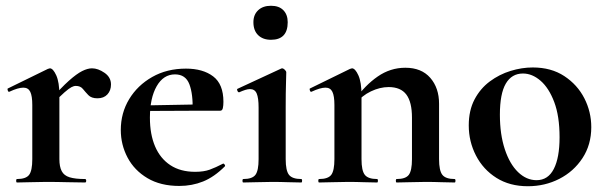

<svg xmlns="http://www.w3.org/2000/svg" viewBox="-20 -633 2103 666"><path d="M161 -271 153 -284Q192 -329 219 -353Q246 -377 265 -386.5Q284 -396 299 -396Q320 -396 342.5 -380.5Q365 -365 365 -340Q365 -319 352.5 -305.5Q340 -292 318 -292Q297 -292 286.5 -303Q276 -314 267.5 -324.5Q259 -335 243 -335Q236 -335 227.5 -330.5Q219 -326 203.5 -312.5Q188 -299 161 -271ZM39 0Q36 0 36 -6Q36 -12 39 -12Q70 -12 81 -26.5Q92 -41 92 -81V-269Q92 -300 85 -314.5Q78 -329 61 -329Q52 -329 40 -325.5Q28 -322 13 -315Q9 -313 7 -319Q5 -325 7 -326L146 -394Q152 -396 153 -396Q164 -396 175 -372Q186 -348 186 -303V-81Q186 -55 194 -39.5Q202 -24 221.5 -18Q241 -12 275 -12Q279 -12 279 -6Q279 0 275 0Q248 0 213.5 -1Q179 -2 139 -2Q111 -2 85 -1Q59 0 39 0Z M602 12Q537 12 491.5 -15Q446 -42 422.5 -86.5Q399 -131 399 -182Q399 -241 428 -289Q457 -337 508 -366Q559 -395 625 -395Q684 -395 719.5 -368Q755 -341 755 -280Q755 -267 753 -258Q751 -249 744 -249H648Q650 -306 637 -340.5Q624 -375 587 -375Q547 -375 523.5 -334Q500 -293 500 -225Q500 -167 518 -125Q536 -83 571 -60Q606 -37 657 -37Q687 -37 707.5 -44.5Q728 -52 753 -65Q755 -67 758.5 -63Q762 -59 760 -56Q723 -19 684.5 -3.5Q646 12 602 12ZM465 -248 464 -267 683 -271V-249Z M824 0Q821 0 821 -6Q821 -12 824 -12Q855 -12 866 -26.5Q877 -41 877 -81V-260Q877 -293 870.5 -308.5Q864 -324 847 -324Q840 -324 830.5 -321Q821 -318 810 -313Q806 -312 803.5 -318Q801 -324 804 -325L955 -395Q957 -396 958 -396Q963 -396 968 -391Q973 -386 973 -382Q973 -370 972 -342Q971 -314 971 -262V-81Q971 -41 982.5 -26.5Q994 -12 1025 -12Q1028 -12 1028 -6Q1028 0 1025 0Q1005 0 979 -1Q953 -2 924 -2Q896 -2 870 -1Q844 0 824 0ZM920 -495Q892 -495 875.5 -511Q859 -527 859 -556Q859 -582 875.5 -597.5Q892 -613 920 -613Q948 -613 963 -597.5Q978 -582 978 -556Q978 -495 920 -495Z M1356 0Q1353 0 1353 -6Q1353 -12 1356 -12Q1387 -12 1398 -26.5Q1409 -41 1409 -81V-225Q1409 -279 1389.5 -305Q1370 -331 1328 -331Q1298 -331 1266.5 -316Q1235 -301 1216 -275L1211 -287Q1246 -337 1290 -367.5Q1334 -398 1386 -398Q1442 -398 1472.5 -363Q1503 -328 1503 -273V-81Q1503 -41 1514.5 -26.5Q1526 -12 1557 -12Q1560 -12 1560 -6Q1560 0 1557 0Q1537 0 1511 -1Q1485 -2 1456 -2Q1428 -2 1402 -1Q1376 0 1356 0ZM1087 0Q1084 0 1084 -6Q1084 -12 1087 -12Q1118 -12 1129 -26.5Q1140 -41 1140 -81V-269Q1140 -300 1133 -314.5Q1126 -329 1109 -329Q1100 -329 1088 -325.5Q1076 -322 1061 -315Q1057 -313 1055 -319Q1053 -325 1055 -326L1194 -394Q1200 -396 1201 -396Q1212 -396 1223 -372Q1234 -348 1234 -303V-81Q1234 -41 1245.5 -26.5Q1257 -12 1288 -12Q1291 -12 1291 -6Q1291 0 1288 0Q1268 0 1242 -1Q1216 -2 1187 -2Q1159 -2 1133 -1Q1107 0 1087 0Z M1811 13Q1748 13 1702 -16Q1656 -45 1631 -93.5Q1606 -142 1606 -198Q1606 -250 1626 -288Q1646 -326 1679 -350.5Q1712 -375 1751 -387Q1790 -399 1828 -399Q1892 -399 1937.5 -369Q1983 -339 2007 -292Q2031 -245 2031 -192Q2031 -131 2000.5 -84.5Q1970 -38 1920 -12.5Q1870 13 1811 13ZM1841 -8Q1881 -8 1901 -47Q1921 -86 1921 -157Q1921 -230 1902.5 -279Q1884 -328 1855 -353Q1826 -378 1794 -378Q1755 -378 1734.5 -343Q1714 -308 1714 -235Q1714 -167 1731 -115.5Q1748 -64 1777 -36Q1806 -8 1841 -8Z"/></svg>

Font: Cormorant Garamond Light
Style: Regular
Weight: 300
Designer: Christian Thalmann (Catharsis Fonts)
Foundry: Catharsis Fonts
Version: Version 4.001